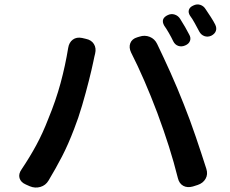

<svg xmlns="http://www.w3.org/2000/svg" viewBox="-20 -846 1040 870"><path d="M741 -778Q756 -785 771.5 -780Q787 -775 796 -761Q807 -744 818.5 -724Q830 -704 837 -690Q846 -675 841 -661Q836 -647 819 -640Q803 -633 788 -638Q773 -643 765 -659Q757 -676 745.5 -696Q734 -716 724 -730Q706 -762 741 -778ZM856 -821Q872 -829 887.5 -824Q903 -819 912 -804Q923 -788 935.5 -768.5Q948 -749 955 -735Q963 -719 958 -705.5Q953 -692 937 -684Q921 -677 906 -682.5Q891 -688 883 -703Q874 -720 862.5 -741Q851 -762 841 -775Q832 -789 836 -801.5Q840 -814 856 -821ZM199 -308Q233 -390 254.5 -469.5Q276 -549 289 -629Q293 -654 310 -666.5Q327 -679 352 -674L369 -670Q394 -665 405.5 -646.5Q417 -628 411 -603Q409 -593 407.5 -588.5Q406 -584 403 -567Q396 -533 382.5 -479.5Q369 -426 352 -368Q335 -310 316 -262Q289 -191 261 -137Q233 -83 200 -28Q187 -6 163 1Q139 8 115 -2L97 -10Q74 -20 68.5 -39Q63 -58 78 -79Q115 -134 144.5 -188.5Q174 -243 199 -308ZM693 -334Q634 -490 574 -608Q563 -631 570.5 -650.5Q578 -670 602 -677L612 -680Q636 -688 658.5 -679Q681 -670 692 -647Q721 -587 752.5 -517Q784 -447 813 -373Q841 -303 867 -226.5Q893 -150 915 -81Q923 -56 911.5 -36Q900 -16 876 -8L854 -1Q829 6 810.5 -4Q792 -14 786 -39Q768 -111 745.5 -182Q723 -253 693 -334Z"/></svg>

Font: Chiron GoRound TC SB
Style: Regular
Weight: 500
Designer: Ryoko NISHIZUKA 西塚涼子 (kana, bopomofo & ideographs); Paul D. Hunt (Latin, Greek & Cyrillic); Sandoll Communications 산돌커뮤니
Foundry: Adobe
Version: Version 1.000;hotconv 1.1.1;makeotfexe 2.6.0